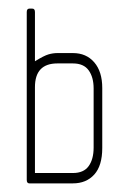

<svg xmlns="http://www.w3.org/2000/svg" viewBox="-20 -425 302 445"><path d="M149 0H48Q42 0 42 -8V-397Q42 -405 48 -405H55Q61 -405 61 -397V-283Q82 -296 92.5 -299Q103 -302 113 -302H149Q180 -302 198.5 -280.5Q217 -259 217 -221V-82Q217 -41 198.5 -20.5Q180 0 149 0ZM197 -220Q197 -246 185.5 -262Q174 -278 149 -278H113Q61 -278 61 -223V-24H149Q174 -24 185.5 -40Q197 -56 197 -83Z"/></svg>

Font: Chathura Light
Style: Regular
Weight: 300
Designer: Appaji Ambarisha Darbha
Foundry: Aditya Fonts
Version: Version 1.001 2016